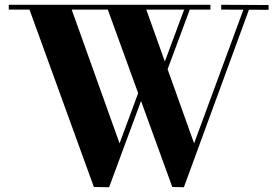

<svg xmlns="http://www.w3.org/2000/svg" viewBox="-20 -770 1157 801"><path d="M857.9 -730H771.7L679.2 -481.2L789.8 -171.9L995.4 -729.5L902.8 -730V-750L1002.7 -749.5L1002.9 -750L1015.9 -749.5L1100.6 -749V-729L1018.6 -729.5L747.1 11.2L698.7 10L568.4 -348.6L435.1 11.2L371.6 10L103 -730H16.6V-750H857.9ZM478.8 -171.9 556.4 -381.3 429.7 -730H279.1ZM590.3 -730 667.7 -513.4 748.3 -730Z"/></svg>

Font: Bodoni* 11
Style: Bold
Weight: 700
Version: Version 2.000; ttfautohint (v1.8.1)